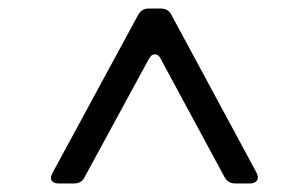

<svg xmlns="http://www.w3.org/2000/svg" viewBox="-20 -767 704 449"><path d="M153 -338H117Q109 -338 104 -341.5Q99 -345 99 -351Q99 -355 103 -363L303 -732Q311 -747 328 -747H356Q374 -747 381 -732L580 -363Q583 -357 583 -352Q583 -346 578 -342Q573 -338 565 -338H530Q513 -338 505 -353L356 -629Q351 -640 342 -640Q334 -640 328 -629L178 -353Q171 -338 153 -338Z"/></svg>

Font: Shippori Mincho B1
Style: Bold
Weight: 700
Designer: FONTDASU
Foundry: FONTDASU / Google Inc. / but / Adobe
Version: Version 3.110; ttfautohint (v1.8.3)